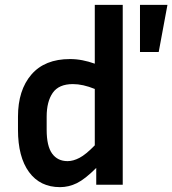

<svg xmlns="http://www.w3.org/2000/svg" viewBox="-20 -760 709 790"><path d="M376 0V-69Q330 -23 296.5 -6.5Q263 10 227 10Q145 10 99.5 -52Q54 -114 54 -226V-280Q54 -389 109 -453Q164 -517 268 -517Q294 -517 319.5 -512Q345 -507 370 -498V-740H485V0ZM172 -226Q172 -159 194.5 -128Q217 -97 258 -97Q281 -97 307 -110.5Q333 -124 370 -162V-394Q321 -414 280 -414Q222 -414 197 -378Q172 -342 172 -280ZM633 -546H556V-740H669Z"/></svg>

Font: Inria Sans
Style: Bold
Weight: 700
Designer: Black Foundry Team
Foundry: Black Foundry
Version: Version 1.2; ttfautohint (v1.8.3)